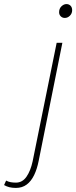

<svg xmlns="http://www.w3.org/2000/svg" viewBox="-138 -688 374 942"><path d="M-60 234Q-78 234 -92 230.5Q-106 227 -118 220L-108 198Q-97 204 -85 206Q-73 208 -60 208Q-28 208 -8 179Q12 150 22 104L140 -478H168L52 100Q44 141 29.5 171Q15 201 -7 217.5Q-29 234 -60 234ZM180 -600Q168 -600 160 -608Q152 -616 152 -628Q152 -646 163.5 -657Q175 -668 188 -668Q200 -668 208 -660Q216 -652 216 -638Q216 -622 205 -611Q194 -600 180 -600Z"/></svg>

Font: Source Sans 3 VF
Style: Italic
Weight: 200
Italic angle: -11°
Designer: Paul D. Hunt
Foundry: Adobe Systems Incorporated
Version: Version 3.042;hotconv 1.0.118;makeotfexe 2.5.65603